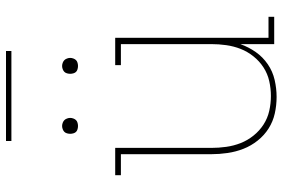

<svg xmlns="http://www.w3.org/2000/svg" viewBox="-171 -763 942 640"><g transform="rotate(-90 300.0 -443.0)"><path d="M297 8Q269 8 242 2Q215 -4 192 -18.5Q169 -33 151.5 -55Q134 -77 124 -102.5Q114 -128 110 -155.5Q106 -183 106 -210V-511H36V-530H127V-210Q127 -185 130.5 -160Q134 -135 143 -112Q152 -89 168 -69Q184 -49 205 -35.5Q226 -22 250.5 -16.5Q275 -11 300 -11Q325 -11 349.5 -16.5Q374 -22 395 -35.5Q416 -49 432 -69Q448 -89 457 -112Q466 -135 469.5 -160Q473 -185 473 -210V-511H403V-530H494V-19H564V0H473V-113Q463 -85 446.5 -61.5Q430 -38 406 -21.5Q382 -5 353.5 1.5Q325 8 297 8ZM400 -654Q395 -654 389.5 -655.5Q384 -657 380.5 -660.5Q377 -664 375.5 -669.5Q374 -675 374 -680Q374 -685 375.5 -690.5Q377 -696 380.5 -699.5Q384 -703 389.5 -705Q395 -707 400 -707Q405 -707 410.5 -705Q416 -703 419.5 -699.5Q423 -696 425 -690.5Q427 -685 427 -680Q427 -675 425 -669.5Q423 -664 419.5 -660.5Q416 -657 410.5 -655.5Q405 -654 400 -654ZM200 -654Q195 -654 189.5 -655.5Q184 -657 180.5 -660.5Q177 -664 175.5 -669.5Q174 -675 174 -680Q174 -685 175.5 -690.5Q177 -696 180.5 -699.5Q184 -703 189.5 -705Q195 -707 200 -707Q205 -707 210.5 -705Q216 -703 219.5 -699.5Q223 -696 225 -690.5Q227 -685 227 -680Q227 -675 225 -669.5Q223 -664 219.5 -660.5Q216 -657 210.5 -655.5Q205 -654 200 -654ZM150 -876V-894H450V-876Z"/></g></svg>

Font: Iosevka Curly Slab ThEx
Style: Regular
Weight: 100
Width: 7
Monospace: yes
Designer: Belleve Invis
Foundry: Belleve Invis
Version: Version 11.1.0; ttfautohint (v1.8.3)